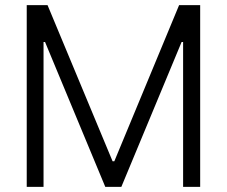

<svg xmlns="http://www.w3.org/2000/svg" viewBox="-20 -727 883 747"><path d="M165 -707 418 -99.6H424.8L676.8 -707H758.8V0H692.4V-563.5H686.5L452.1 0H389.6L155.3 -563.5H149.4V0H84V-707Z"/></svg>

Font: Pretendard Light
Style: Regular
Weight: 300
Designer: Base glyphs from Inter by Rasmus Andersson; Hangeul glyphs from Noto Sans CJK(Source Han Sans) by Jang Soo-young and Kan
Foundry: Kil Hyung-jin
Version: Version 1.309